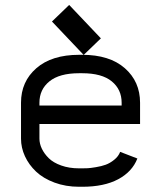

<svg xmlns="http://www.w3.org/2000/svg" viewBox="-20 -730 640 763"><path d="M136.7 -237.3V-179.2Q136.7 -159.2 146.2 -139.2Q155.8 -119.1 173.8 -101.3Q191.9 -83.5 223.4 -72.3Q254.9 -61 294.4 -61H306.6Q317.9 -61 328.6 -61.5Q339.4 -62 361.3 -65.7Q383.3 -69.3 400.1 -75.4Q417 -81.5 433.8 -95Q450.7 -108.4 457.5 -126.5L525.9 -100.1Q505.4 -47.4 449.5 -17.6Q393.6 12.2 306.6 12.2H294.4Q241.2 12.2 196.5 -4.4Q151.9 -21 123.3 -48.1Q94.7 -75.2 79.1 -109.1Q63.5 -143.1 63.5 -179.2V-321.8Q63.5 -405.8 124.5 -459Q185.5 -512.2 294.4 -512.2H306.6Q415.5 -512.2 476.1 -459Q536.6 -405.8 536.6 -321.8V-237.3ZM463.4 -310.5V-321.8Q463.4 -374.5 424.1 -406.7Q384.8 -439 306.6 -439H294.4Q216.3 -439 176.5 -406.7Q136.7 -374.5 136.7 -321.8V-310.5ZM380.9 -577.6 312.5 -511.7 186.5 -644.5 254.9 -710.4Z"/></svg>

Font: Anka/Coder
Style: Regular
Weight: 400
Monospace: yes
Version: Version 001.100